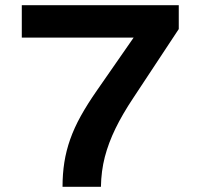

<svg xmlns="http://www.w3.org/2000/svg" viewBox="-20 -720 769 740"><path d="M221 0Q221 -50 228 -94.5Q235 -139 250.5 -183Q266 -227 291.5 -273Q317 -319 354 -372L495 -575H64V-700H669V-608L494 -343Q452 -280 425 -224.5Q398 -169 384 -115Q370 -61 369 0Z"/></svg>

Font: Georama SemiExpanded SemiBold
Style: Regular
Weight: 600
Width: 6
Designer: Jean-Baptiste Levee
Foundry: Production Type
Version: Version 1.001